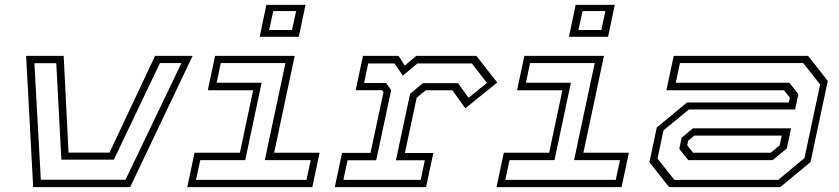

<svg xmlns="http://www.w3.org/2000/svg" viewBox="-20 -770 3453 790"><path d="M116.5 0 87.5 -540H242L262 -142H430.5L618 -540H772.5L515.5 0ZM148 -30.5H496.5L726.5 -510.5H638L448.5 -113H232.5L211.5 -510H121.5Z M1048.5 -618.5 1076 -750H1237L1209.5 -618.5ZM1087.5 -646.5H1181.5L1198.5 -724.5H1104.5ZM750.5 0 780.5 -141.5H967L1021.5 -398.5H835L865 -540H1192.5L1108 -141.5H1295L1265 0ZM786.5 -30H1241L1258.5 -111H1069.5L1154.5 -510.5H888.5L871.5 -429.5H1056.5L989 -111H804Z M1357.5 0 1387.5 -141H1504.5L1558 -391.5L1552 -399H1443.5L1473.5 -540H1620L1645.5 -500L1692.5 -540H1940L2026 -430.5L1894.5 -324.5L1841.5 -398.5H1731.5L1694.5 -368L1646 -140.5H1763L1733 0ZM1393 -30H1711L1728 -110.5H1609L1667.5 -384.5L1720.5 -428H1864.5L1908 -367.5L1983.5 -429L1921.5 -509H1697.5L1637.5 -459L1603 -509H1495L1478 -428.5H1568.5L1589.5 -399L1528 -110.5H1410Z M2321 -618.5 2348.5 -750H2509.5L2482 -618.5ZM2360 -646.5H2454L2471 -724.5H2377ZM2023 0 2053 -141.5H2239.5L2294 -398.5H2107.5L2137.5 -540H2465L2380.5 -141.5H2567.5L2537.5 0ZM2059 -30H2513.5L2531 -111H2342L2427 -510.5H2161L2144 -429.5H2329L2261.5 -111H2076.5Z M2733 0 2652 -103 2682.5 -245.5 2807 -348.5H3225.5L3230 -368L3206 -398.5H2722L2752 -540H3305L3386 -437L3315 -103L3190 0ZM2754.5 -30H3182L3290 -119.5L3354.5 -422.5L3285 -510.5H2777.5L2760.5 -429.5H3228L3265 -382.5L3251.5 -319.5H2814.5L2710 -233.5L2685.5 -117.5ZM2812 -111 2775 -157.5 2784.5 -203 2831 -242H3235L3217.5 -159.5L3159 -111ZM2832 -141.5H3151L3188 -172L3196.5 -212H2837L2811.5 -191L2807.5 -172Z"/></svg>

Font: Tourney Expanded Light
Style: Italic
Weight: 300
Width: 7
Italic angle: -12°
Designer: Tyler Finck
Foundry: Etcetera Type Co
Version: Version 1.010; ttfautohint (v1.8.3)